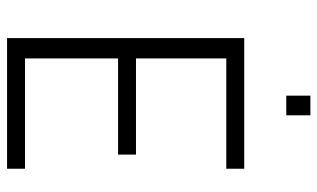

<svg xmlns="http://www.w3.org/2000/svg" viewBox="-202 -718 920 557"><g transform="rotate(90 258.5 -440.0)"><path d="M91 -688H470V-636H150V-374H429V-322H150V-52H470V0H91ZM258 -880H315V-810H258Z"/></g></svg>

Font: Saira SemiCondensed Light
Style: Regular
Weight: 300
Width: 4
Designer: Hector Gatti with collaboration of the Omnibus-Type team
Foundry: Omnibus-Type
Version: Version 0.072; ttfautohint (v1.8)